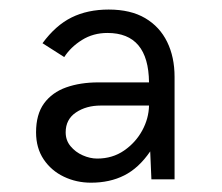

<svg xmlns="http://www.w3.org/2000/svg" viewBox="-20 -737 465 402"><path d="M170.5 -354.5Q140 -354.5 113.8 -367Q87.5 -379.5 71.5 -403.2Q55.5 -427 55.5 -460Q55.5 -497.5 72.2 -520.5Q89 -543.5 118.5 -554Q148 -564.5 186 -564.5H292Q291 -668 205 -668Q175 -668 151.5 -653.2Q128 -638.5 114.5 -617.5L69 -646.5Q96.5 -684 130 -700.5Q163.5 -717 207.5 -717Q253.5 -717 284 -699Q314.5 -681 330 -649.2Q345.5 -617.5 345.5 -576V-361.5H297L294.5 -420Q270.5 -385 240.2 -369.8Q210 -354.5 170.5 -354.5ZM183.5 -405Q215.5 -405 239.8 -421.8Q264 -438.5 277.8 -463.8Q291.5 -489 292 -516H191Q160.5 -516 139 -501.5Q117.5 -487 117.5 -460Q117.5 -443 127.8 -430.8Q138 -418.5 153.2 -411.8Q168.5 -405 183.5 -405Z"/></svg>

Font: Acari Sans
Style: Regular
Weight: 400
Designer: Alfredo Marco Pradil and Stefan Peev (font) & Cristiano Sobral (main changes)
Foundry: Alfredo Marco Pradil and Stefan Peev (font) & Cristiano Sobral (main changes)
Version: Version 1.063; ttfautohint (v1.8.3)